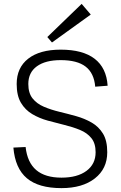

<svg xmlns="http://www.w3.org/2000/svg" viewBox="-20 -963 624 990"><path d="M297 7Q179 7 118.5 -44Q58 -95 49 -202L112 -205Q121 -125 167 -86Q213 -47 297 -47Q379 -47 426 -82Q473 -117 473 -178Q473 -224 451 -251Q429 -278 392.5 -293Q356 -308 313 -318.5Q270 -329 226.5 -341Q183 -353 146.5 -374.5Q110 -396 88 -433Q66 -470 66 -530Q66 -614 125.5 -660.5Q185 -707 293 -707Q407 -707 468 -660Q529 -613 535 -521L471 -516Q465 -586 421.5 -619.5Q378 -653 293 -653Q214 -653 170 -621Q126 -589 126 -530Q126 -483 148 -455.5Q170 -428 206.5 -412.5Q243 -397 286.5 -386.5Q330 -376 373 -364Q416 -352 452.5 -331Q489 -310 511 -274Q533 -238 533 -178Q533 -93 469 -43Q405 7 297 7ZM448 -888 248 -744 224 -772 401 -943Z"/></svg>

Font: Pathway Extreme 8pt Thin
Style: Regular
Weight: 100
Designer: Eduardo Rodriguez Tunni
Foundry: Eduardo Rodriguez Tunni
Version: Version 1.000